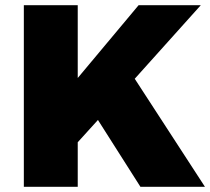

<svg xmlns="http://www.w3.org/2000/svg" viewBox="-20 -721 811 741"><path d="M771 0 500 -417 755 -701H515L280 -420V-701H72V0H280V-172L358 -258L522 0Z"/></svg>

Font: Argentum Sans ExtraBold
Style: Regular
Weight: 800
Designer: Julieta Ulanovsky
Foundry: Julieta Ulanovsky
Version: Version 5.001;February 15, 2019;FontCreator 11.5.0.2425 64-b